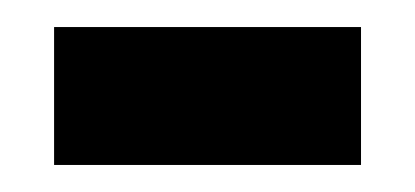

<svg xmlns="http://www.w3.org/2000/svg" viewBox="-20 -722 307 142"><path d="M20 -600V-702H247V-600Z"/></svg>

Font: Bricolage Grotesque 24pt Condensed
Style: Bold
Weight: 700
Width: 3
Designer: Mathieu Triay
Foundry: Atelier Triay
Version: Version 1.001;gftools[0.9.33.dev8+g029e19f]